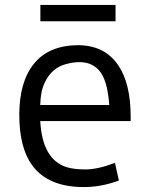

<svg xmlns="http://www.w3.org/2000/svg" viewBox="-20 -757 624 787"><path d="M467.3 -17.1Q395.5 9.8 323.7 9.8Q177.2 9.8 112.3 -79.1Q59.1 -150.9 59.1 -286.6Q59.1 -422.4 119.9 -496.6Q180.7 -570.8 298.8 -571.8Q409.2 -571.8 464.8 -489.3Q515.6 -414.6 515.6 -278.3V-260.7H145Q153.3 -105 251.5 -72.3Q281.7 -62.5 330.8 -62.5Q379.9 -62.5 451.2 -89.4ZM427.7 -326.7Q421.9 -411.1 397.5 -452.6Q355 -522.5 250 -494.1Q191.9 -479 163.1 -418Q146 -381.8 145 -326.7ZM145.5 -736.8H453.6V-669.9H145.5Z"/></svg>

Font: Duru Sans
Style: Regular
Weight: 400
Designer: Onur Yazõcõgil
Foundry: Onur Yazõcõgil
Version: Version 1.001